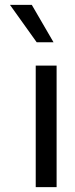

<svg xmlns="http://www.w3.org/2000/svg" viewBox="-20 -770 308 790"><path d="M21 -750H110.8L200.2 -596.2H130.9ZM127 -500H212.9V0H127Z"/></svg>

Font: Oakes Grotesk
Style: Regular
Weight: 400
Designer: Samuel Oakes
Foundry: Samuel Oakes
Version: Version 1.0 | wf-rip DC20170320